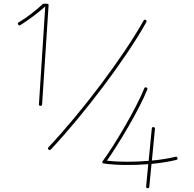

<svg xmlns="http://www.w3.org/2000/svg" viewBox="-20 -803 1024 1011"><path d="M192.9 -245.6C198.2 -245.1 201.2 -247.6 201.7 -253.4L235.8 -774.4C236.3 -780.3 233.9 -783.2 227.5 -783.2H210.4C208.5 -783.2 206.5 -782.7 204.6 -781.2C167.5 -746.6 123 -711.4 78.6 -685.5C73.7 -682.6 72.8 -678.7 75.7 -673.8C78.6 -668.9 82.5 -668 87.4 -670.9C133.8 -699.7 178.7 -734.4 218.3 -769L185.1 -254.4C184.6 -249 187 -246.1 192.9 -245.6ZM235.8 -15.6C239.7 -11.7 243.7 -11.7 248 -16.1C422.4 -202.1 642.1 -491.7 750.5 -686.5C753.4 -690.9 752.4 -694.8 747.6 -697.8C743.2 -700.7 739.3 -699.7 735.8 -694.3C628.4 -502 409.7 -212.4 235.4 -27.8C231.4 -23.9 231.4 -20 235.8 -15.6ZM788.6 -133.8C783.2 -134.3 779.8 -131.8 779.3 -126.5L762.7 43.9C688 50.3 607.4 50.8 543 43C602.5 -41 712.9 -224.6 755.4 -331.1C757.8 -336.4 756.3 -339.8 751 -342.3C745.6 -344.7 742.2 -343.3 739.7 -337.9C696.3 -229 578.1 -31.2 521 44.9C517.1 50.3 518.1 54.2 523.4 57.1C524.9 57.6 525.9 58.1 526.9 58.1C593.8 67.4 680.2 67.9 760.7 61.5L749.5 178.7C749 184.1 751.5 187.5 756.8 188C762.2 188.5 765.6 186 766.1 180.7L777.8 60.1C827.1 55.2 870.6 48.3 908.2 39.1C913.6 37.6 916 34.2 914.6 28.8C913.1 23.4 909.7 21 904.3 22.5C868.7 31.2 827.1 38.1 779.8 42.5L795.9 -124.5C796.4 -129.9 793.9 -133.3 788.6 -133.8Z"/></svg>

Font: Mikhak Thin
Style: Regular
Weight: 100
Designer: Amin Abedi
Version: Version 3.2